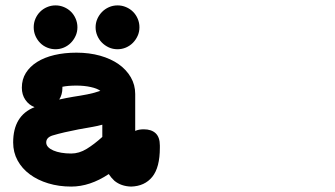

<svg xmlns="http://www.w3.org/2000/svg" viewBox="-20 -646 1244 712"><path d="M108.4 -248.5Q86.9 -256.8 74 -275.9Q61 -294.9 61 -320.8Q61 -351.6 75.9 -375.5Q90.8 -399.4 117.7 -416.3Q144.5 -433.1 181.6 -441.9Q218.8 -450.7 263.7 -450.7Q311 -450.7 351.1 -439.5Q391.1 -428.2 419.9 -408Q448.7 -387.7 465.1 -359.4Q481.4 -331.1 481.4 -297.4V-160.6Q494.6 -166.5 513.2 -166.5Q541.5 -166.5 557.1 -151.9Q572.8 -137.2 572.8 -106.4V-98.1Q572.8 -24.9 544.7 9.8Q516.6 44.4 466.3 45.9Q429.2 44.9 404.3 24.4Q392.6 13.7 383.3 -0.5Q313.5 45.9 244.1 45.9Q198.2 45.9 158.9 33.9Q119.6 22 90.6 0.5Q61.5 -21 45.2 -51Q28.8 -81.1 28.8 -117.7Q28.8 -217.3 107.9 -248.5ZM416 -626Q432.6 -626 447.5 -619.6Q462.4 -613.3 473.4 -602.3Q484.4 -591.3 490.7 -576.4Q497.1 -561.5 497.1 -544.9Q497.1 -527.8 490.5 -513.2Q483.9 -498.5 472.9 -487.3Q461.9 -476.1 447 -469.7Q432.1 -463.4 416 -463.4Q398.4 -463.4 383.5 -470.2Q368.7 -477.1 357.7 -488.3Q346.7 -499.5 340.6 -514.2Q334.5 -528.8 334.5 -544.9Q334.5 -561 340.8 -575.7Q347.2 -590.3 358.2 -601.6Q369.1 -612.8 384 -619.4Q398.9 -626 416 -626ZM186 -626Q202.6 -626 217.5 -619.6Q232.4 -613.3 243.4 -602.3Q254.4 -591.3 260.7 -576.4Q267.1 -561.5 267.1 -544.9Q267.1 -527.8 260.5 -513.2Q253.9 -498.5 242.9 -487.3Q231.9 -476.1 217 -469.7Q202.1 -463.4 186 -463.4Q169.9 -463.4 155 -469.5Q140.1 -475.6 129.2 -486.6Q118.2 -497.6 111.6 -512.5Q105 -527.3 105 -544.9Q105 -561.5 111.3 -576.4Q117.7 -591.3 128.7 -602.3Q139.6 -613.3 154.5 -619.6Q169.4 -626 186 -626ZM359.4 -183.6Q341.8 -178.7 323.5 -175.5Q305.2 -172.4 286.6 -168.9H287.6Q283.7 -168 280 -167.7Q276.4 -167.5 272.5 -166.5Q244.6 -161.1 220.2 -155.5Q195.8 -149.9 174.8 -143.6Q151.4 -136.2 151.4 -117.7Q151.4 -108.4 158.4 -100.8Q165.5 -93.3 178 -87.9Q190.4 -82.5 207.3 -79.6Q224.1 -76.7 244.1 -76.7Q273.4 -76.7 301.3 -93.8Q329.1 -110.8 359.4 -138.2ZM263.7 -328.6Q231.9 -328.6 211.4 -324.2V-319.8Q211.4 -295.4 199.7 -276.9Q225.1 -282.7 251.5 -287.1Q277.8 -291 304 -296.1Q330.1 -301.3 352.1 -309.1Q340.8 -317.9 316.7 -323.2Q292.5 -328.6 263.7 -328.6Z"/></svg>

Font: Erica Type
Style: Bold Italic
Weight: 700
Monospace: yes
Designer: Peter Wiegel
Foundry: Peter Wiegel
Version: Version 1.000 2010 initial release